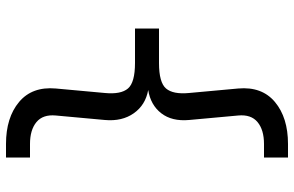

<svg xmlns="http://www.w3.org/2000/svg" viewBox="-190 -680 980 640"><g transform="rotate(90 300.0 -360.0)"><path d="M460 110Q372 110 320 66.5Q268 23 275 -56L290 -220Q295 -273 275 -296.5Q255 -320 190 -320H75V-400H190Q255 -400 275 -423.5Q295 -447 290 -500L275 -664Q268 -743 320 -786.5Q372 -830 460 -830H505V-750H460Q413 -750 387 -728.5Q361 -707 365 -664L380 -500Q385 -443 357.5 -407.5Q330 -372 280 -364Q330 -355 357.5 -316Q385 -277 380 -220L365 -56Q361 -13 387 8.5Q413 30 460 30H505V110Z"/></g></svg>

Font: Tiny
Style: Regular
Weight: 400
Designer: Philipp Nurullin, Konstantin Bulenkov
Foundry: JetBrains
Version: Version 2.251; ttfautohint (v1.8.4.7-5d5b)